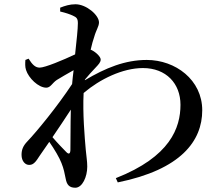

<svg xmlns="http://www.w3.org/2000/svg" viewBox="-20 -825 1040 900"><path d="M291 -112C279 -124 250 -154 226 -182C255 -225 285 -269 312 -311C310 -235 311 -160 310 -121C309 -103 302 -101 291 -112ZM378 -452C395 -473 414 -493 428 -508C442 -523 452 -533 452 -546C452 -559 430 -580 410 -590L405 -592C411 -617 416 -637 421 -650C431 -686 444 -701 444 -720C444 -754 385 -805 334 -805C307 -805 285 -798 262 -789V-771C288 -765 308 -758 321 -752C339 -744 345 -738 345 -716C345 -689 339 -635 332 -570C277 -544 191 -508 166 -508C145 -508 131 -523 114 -550L99 -544C98 -529 97 -512 102 -497C114 -459 160 -414 197 -414C217 -414 225 -436 246 -450C265 -462 295 -479 325 -496C322 -474 320 -453 318 -431C249 -326 151 -207 108 -162C88 -141 81 -123 81 -99C81 -69 99 -51 118 -52C139 -52 151 -72 166 -95C180 -116 196 -138 211 -160C235 -126 259 -85 268 -61C279 -34 283 -12 288 13C293 40 304 55 333 55C366 55 389 4 389 -44C389 -70 385 -89 382 -123C377 -181 367 -293 372 -389C448 -454 555 -506 650 -506C759 -506 826 -433 826 -334C826 -226 778 -90 523 10L532 30C828 -30 928 -164 928 -308C928 -451 802 -544 668 -544C567 -544 475 -507 378 -449Z"/></svg>

Font: Source Han Serif CN SemiBold
Style: Regular
Weight: 600
Designer: Ryoko NISHIZUKA 西塚涼子 (kana & ideographs); Frank Grießhammer (Latin, Greek & Cyrillic); Wenlong ZHANG 张文龙 (bopomofo); San
Foundry: Adobe Systems Incorporated
Version: Version 1.000;PS 1;hotconv 16.6.53;makeotf.lib2.5.65590